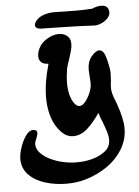

<svg xmlns="http://www.w3.org/2000/svg" viewBox="-60 -979 720 997"><g transform="rotate(-5 300.0 -480.5)"><path d="M571 -288Q571 -230 540 -179Q510 -130 459.5 -95Q409 -60 348 -42Q301 -28 247 -28Q189 -28 136.5 -44Q84 -60 51 -93.5Q18 -127 18 -176Q18 -204 30 -238Q39 -266 57 -293.5Q75 -321 97 -321Q118 -321 118 -304Q118 -297 114 -286.5Q110 -276 109 -273Q108 -270 105 -263Q102 -256 102 -251Q100 -221 124 -197.5Q148 -174 183 -159.5Q218 -145 247 -140Q277 -134 311 -134Q354 -134 393 -145Q432 -156 460 -179Q486 -201 486 -236Q486 -256 479.5 -277Q473 -298 461 -330Q449 -356 443 -380Q411 -333 377 -302Q343 -271 303 -271Q270 -271 244.5 -296Q219 -321 203 -356Q179 -411 179 -482Q179 -561 207 -657Q182 -657 169.5 -668.5Q157 -680 157 -700Q157 -719 167 -740Q179 -767 210.5 -786.5Q242 -806 273 -806Q307 -806 325 -782Q334 -770 334 -750Q334 -733 329 -715Q324 -697 314 -666Q304 -638 301 -624Q294 -582 294 -548Q294 -483 319 -445Q333 -424 348 -424Q366 -424 383.5 -448.5Q401 -473 411 -503Q416 -518 416 -539Q416 -550 414 -574Q412 -596 412 -608Q412 -649 434 -676Q457 -703 474 -703Q494 -703 504 -676.5Q514 -650 521 -610Q524 -594 524 -579Q524 -566 522 -542Q519 -523 519 -502Q519 -476 536 -436L543 -417Q571 -340 571 -288ZM154 -863Q154 -873 165 -886Q180 -904 206 -912.5Q232 -921 258 -921Q334 -919 376 -919Q418 -919 458 -922Q483 -933 505 -933Q519 -933 529 -927.5Q539 -922 542 -912L544 -904Q545 -901 545 -895Q545 -878 530 -863Q515 -848 494 -840Q473 -832 457 -834Q398 -838 281 -840Q247 -840 181 -842Q168 -843 161 -848.5Q154 -854 154 -863Z"/></g></svg>

Font: Sedgwick Ave Display
Style: Regular
Weight: 400
Designer: Kevin Burke, Pedro Vergani
Foundry: Google, Inc.
Version: Version 1.000